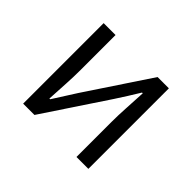

<svg xmlns="http://www.w3.org/2000/svg" viewBox="-121 -724 909 909"><g transform="rotate(45 333.5 -269.5)"><path d="M115.2 0V-539.1H194.8V-305.2Q194.8 -261.7 191.9 -209.7Q189 -157.7 186 -105H190.9L264.2 -220.2L476.1 -539.1H551.8V0H472.2V-233.9Q472.2 -277.3 475.3 -329.8Q478.5 -382.3 481 -435.1H476.1Q460.4 -409.7 439.7 -376.2Q418.9 -342.8 402.8 -318.8L190.9 0Z"/></g></svg>

Font: Shanggu Mono N
Style: Regular
Weight: 350
Designer: GuiWonder
Version: Version 1.021